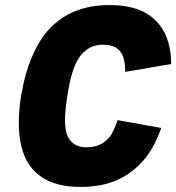

<svg xmlns="http://www.w3.org/2000/svg" viewBox="-20 -728 694 756"><path d="M297 8C405 8 484 -26 547 -99C573 -129 596 -172 615 -224L443 -255C437 -235 423 -205 415 -193C391 -162 362 -148 321 -148C285 -148 261 -162 247 -190C240 -206 236 -226 236 -255C236 -280 239 -310 245 -350C258 -432 273 -478 298 -510C321 -538 349 -552 385 -552C426 -552 451 -538 464 -507C469 -496 473 -469 473 -445L654 -476C654 -525 643 -571 627 -601C587 -674 519 -708 410 -708C313 -708 236 -678 176 -616C122 -559 82 -466 63 -350C57 -312 54 -277 54 -245C54 -178 67 -123 92 -84C132 -22 200 8 297 8Z"/></svg>

Font: Arthouse Owned Black
Style: Italic
Weight: 900
Italic angle: -10°
Designer: Jeremy Tribby
Foundry: Tribby Type
Version: Version 1.000;PS 001.000;hotconv 1.0.88;makeotf.lib2.5.64775